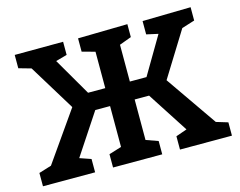

<svg xmlns="http://www.w3.org/2000/svg" viewBox="-98 -853 1252 1003"><g transform="rotate(-15 528.5 -352.0)"><path d="M18 0V-72L86 -93L273 -360L120 -610L53 -629V-701L315 -702V-631L254 -614L372 -411H465V-608L395 -627V-699L663 -704V-634L598 -610V-411H688L807 -613L744 -627V-699L1005 -704V-632L935 -610L785 -368L977 -91L1040 -72V0H759V-72L819 -93L676 -314H598V-95L663 -72V0H397V-72L465 -93V-314H385L239 -93L300 -72V0Z"/></g></svg>

Font: Bitter
Style: Bold
Weight: 700
Designer: Sol Matas, and Bitter project Authors
Foundry: Sol Matas
Version: Version 2.001